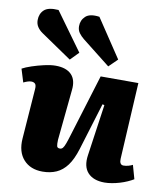

<svg xmlns="http://www.w3.org/2000/svg" viewBox="-92 -890 844 978"><g transform="rotate(10 330.0 -400.5)"><path d="M-2 -484Q16 -494 46 -504Q76 -514 109 -521.5Q142 -529 167 -529Q222 -529 249 -501.5Q276 -474 270 -421L244 -159Q243 -136 245.5 -126.5Q248 -117 261 -117Q270 -117 276 -124Q282 -131 288.5 -148.5Q295 -166 304 -196L402 -515H597L575 -120Q574 -105 579 -96.5Q584 -88 595 -88Q607 -88 620 -91.5Q633 -95 642 -100L662 -29Q649 -21 631 -13Q613 -5 593 1Q573 7 552.5 10.5Q532 14 515 14Q457 14 428 -17.5Q399 -49 408 -109L446 -374L436 -377L361 -132Q344 -77 320.5 -45.5Q297 -14 265.5 0Q234 14 194 14Q131 14 95.5 -25.5Q60 -65 65 -134L84 -391Q86 -413 79 -420.5Q72 -428 59 -428Q51 -428 41 -425Q31 -422 19 -416ZM285 -687Q270 -699 259.5 -713.5Q249 -728 249 -748Q249 -779 271 -799.5Q293 -820 343 -813L475 -615L431 -572ZM72 -681Q56 -692 46 -707Q36 -722 36 -742Q36 -775 57.5 -795Q79 -815 132 -811L274 -615L232 -572Z"/></g></svg>

Font: Literata ExtraBold
Style: Italic
Weight: 800
Italic angle: -2°
Designer: Latin by Veronika Burian and Jose Scaglione. Greek by Irene Vlachou. Cyrillic by Vera Evstafieva
Foundry: TypeTogether
Version: Version 3.002